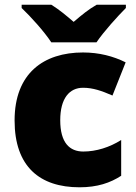

<svg xmlns="http://www.w3.org/2000/svg" viewBox="-20 -786 579 816"><path d="M198 -606H390C421 -652 481 -718 515 -752V-766H391C356 -746 328 -723 293 -693C258 -723 233 -744 198 -766H72V-752C110 -716 168 -652 198 -606ZM318 10C394 10 449 -9 495 -39V-191C446 -160 389 -142 334 -142C276 -142 236 -179 236 -275C236 -368 275 -413 333 -413C375 -413 412 -400 458 -380L514 -521C462 -547 401 -563 333 -563C166 -563 42 -475 42 -274C42 -77 150 10 318 10Z"/></svg>

Font: Noto Sans Tamil Black
Style: Regular
Weight: 900
Designer: Jelle Bosma - Monotype Design Team
Foundry: Monotype Imaging Inc.
Version: Version 2.004